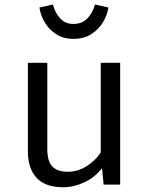

<svg xmlns="http://www.w3.org/2000/svg" viewBox="-20 -798 640 830"><path d="M184.5 -526.5V-153.5Q184.5 -101.5 206 -78.5Q227.5 -55.5 273 -55.5Q316.5 -55.5 355.2 -80.2Q394 -105 415.5 -139V-526.5H499.5V0H428L421 -71Q390 -31 344.5 -9.8Q299 11.5 252.5 11.5Q176 11.5 138.2 -29.2Q100.5 -70 100.5 -143.5V-526.5ZM297.5 -630Q252.5 -630 221 -651.2Q189.5 -672.5 172 -703.8Q154.5 -735 150.5 -765.5L208.5 -778.5Q219 -741 240.8 -717.8Q262.5 -694.5 297.5 -694.5Q334 -694.5 357 -717.8Q380 -741 390.5 -778.5L448.5 -765.5Q444.5 -735 426.2 -703.8Q408 -672.5 376 -651.2Q344 -630 297.5 -630Z"/></svg>

Font: Fast_Mono
Style: Regular
Weight: 400
Monospace: yes
Designer: Carrois Corporate, Edenspiekermann AG, Nikita Prokopov
Foundry: Carrois Corporate, Edenspiekermann AG, Nikita Prokopov
Version: Version 5.002